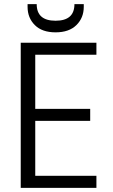

<svg xmlns="http://www.w3.org/2000/svg" viewBox="-20 -906 543 926"><path d="M150 -642V-381H415V-323H150V-58H445V0H80V-700H445V-642ZM384 -873Q384 -820 348.5 -785Q313 -750 248 -750Q183 -750 148 -785Q113 -820 113 -873V-886H157Q157 -806 248 -806Q339 -806 339 -886H384Z"/></svg>

Font: Poppins-tnum Light
Style: Regular
Weight: 300
Designer: Ninad Kale (Devanagari), Jonny Pinhorn (Latin)
Foundry: Indian Type Foundry
Version: Version 4.004